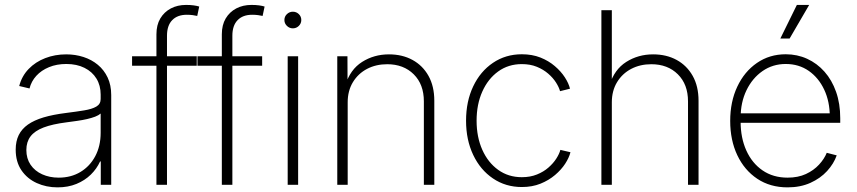

<svg xmlns="http://www.w3.org/2000/svg" viewBox="-20 -770 3569 800"><path d="M219.7 10.7Q172.9 10.7 133.1 -7.3Q93.3 -25.4 69.3 -60.5Q45.4 -95.7 45.4 -146.5Q45.4 -181.6 58.1 -207.3Q70.8 -232.9 96.4 -251Q122.1 -269 161.4 -280.8Q200.7 -292.5 254.9 -299.3Q298.3 -304.7 330.8 -310.1Q363.3 -315.4 381.3 -325.9Q399.4 -336.4 399.4 -357.4V-376Q399.4 -414.1 381.8 -442.6Q364.3 -471.2 332 -487.3Q299.8 -503.4 256.3 -503.4Q216.3 -503.4 184.3 -490.2Q152.3 -477.1 131.3 -454.1Q110.4 -431.2 103 -401.4L60.1 -411.6Q70.8 -453.1 99.4 -482.7Q127.9 -512.2 168.5 -527.8Q209 -543.5 255.9 -543.5Q293.9 -543.5 327.9 -532.5Q361.8 -521.5 387.7 -500Q413.6 -478.5 428.5 -447Q443.4 -415.5 443.4 -374V0H399.9V-97.2H397Q383.3 -66.9 358.4 -42.5Q333.5 -18.1 298.6 -3.7Q263.7 10.7 219.7 10.7ZM224.6 -29.8Q275.9 -29.8 315.2 -53.5Q354.5 -77.1 377 -119.4Q399.4 -161.6 399.4 -216.8V-296.9Q391.1 -289.6 376.5 -283.9Q361.8 -278.3 342.8 -273.9Q323.7 -269.5 301.8 -266.4Q279.8 -263.2 257.3 -260.3Q198.7 -252.9 161.6 -238.8Q124.5 -224.6 107.2 -201.7Q89.8 -178.7 89.8 -145Q89.8 -109.4 107.4 -83.5Q125 -57.6 155.8 -43.7Q186.5 -29.8 224.6 -29.8Z M799.8 -535.6V-496.1H530.3V-535.6ZM631.8 0V-627Q631.8 -666 647.9 -693.1Q664.1 -720.2 691.9 -734.9Q719.7 -749.5 755.4 -749.5Q772.9 -749.5 787.1 -747.6Q801.3 -745.6 810.1 -742.7L801.8 -703.6Q793.9 -705.6 782.7 -707Q771.5 -708.5 758.3 -708.5Q719.2 -708.5 697.5 -686Q675.8 -663.6 675.8 -621.1V0Z M1072.3 -535.6V-496.1H802.7V-535.6ZM904.3 0V-627Q904.3 -666 920.4 -693.1Q936.5 -720.2 964.4 -734.9Q992.2 -749.5 1027.8 -749.5Q1045.4 -749.5 1059.6 -747.6Q1073.7 -745.6 1082.5 -742.7L1074.2 -703.6Q1066.4 -705.6 1055.2 -707Q1043.9 -708.5 1030.8 -708.5Q991.7 -708.5 970 -686Q948.2 -663.6 948.2 -621.1V0Z M1178.7 0V-535.6H1222.2V0ZM1200.2 -651.9Q1186 -651.9 1175.5 -662.1Q1165 -672.4 1165 -686.5Q1165 -701.2 1175.5 -711.2Q1186 -721.2 1200.2 -721.2Q1214.8 -721.2 1225.1 -711.2Q1235.4 -701.2 1235.4 -686.5Q1235.4 -672.4 1225.1 -662.1Q1214.8 -651.9 1200.2 -651.9Z M1428.7 -343.8V0H1385.3V-535.6H1427.7L1428.2 -414.6H1418.9Q1439 -480.5 1488.8 -512Q1538.6 -543.5 1600.6 -543.5Q1656.2 -543.5 1698.7 -520.3Q1741.2 -497.1 1765.4 -453.9Q1789.6 -410.6 1789.6 -350.1V0H1746.1V-347.7Q1746.1 -418.5 1703.9 -460.4Q1661.6 -502.4 1593.3 -502.4Q1546.4 -502.4 1509.3 -482.9Q1472.2 -463.4 1450.4 -427.5Q1428.7 -391.6 1428.7 -343.8Z M2154.3 9.3Q2086.9 9.3 2034.2 -26.4Q1981.4 -62 1951.7 -124.5Q1921.9 -187 1921.9 -267.1Q1921.9 -347.7 1951.7 -410.2Q1981.4 -472.7 2034.2 -508.3Q2086.9 -543.9 2154.3 -543.9Q2197.3 -543.9 2231.7 -530.3Q2266.1 -516.6 2291.7 -494.6Q2317.4 -472.7 2333.5 -447.8Q2349.6 -422.9 2355 -400.4L2313.5 -390.1Q2309.1 -406.7 2296.6 -426.3Q2284.2 -445.8 2264.2 -463.1Q2244.1 -480.5 2216.8 -491.7Q2189.5 -502.9 2154.3 -502.9Q2098.1 -502.9 2055.7 -472.2Q2013.2 -441.4 1989.5 -388.2Q1965.8 -335 1965.8 -267.1Q1965.8 -199.2 1989.5 -146Q2013.2 -92.8 2055.7 -62.3Q2098.1 -31.7 2154.3 -31.7Q2189.5 -31.7 2217.3 -43Q2245.1 -54.2 2265.1 -71.8Q2285.2 -89.4 2297.9 -109.1Q2310.5 -128.9 2314.9 -145.5L2356.9 -135.7Q2351.1 -112.8 2335 -87.9Q2318.8 -63 2292.7 -40.8Q2266.6 -18.6 2231.9 -4.6Q2197.3 9.3 2154.3 9.3Z M2529.3 -343.8V0H2485.8V-727.5H2529.3V-414.6H2519.5Q2539.6 -480.5 2589.4 -512Q2639.2 -543.5 2701.2 -543.5Q2756.8 -543.5 2799.3 -520.3Q2841.8 -497.1 2866.2 -453.9Q2890.6 -410.6 2890.6 -350.1V0H2846.7V-347.7Q2846.7 -418.5 2804.4 -460.4Q2762.2 -502.4 2693.8 -502.4Q2647 -502.4 2609.9 -482.9Q2572.8 -463.4 2551 -427.5Q2529.3 -391.6 2529.3 -343.8Z M3261.7 10.7Q3189 10.7 3135.3 -25.1Q3081.5 -61 3052 -123.5Q3022.5 -186 3022.5 -266.1Q3022.5 -346.2 3052 -408.9Q3081.5 -471.7 3134 -507.8Q3186.5 -543.9 3253.9 -543.9Q3301.8 -543.9 3343 -525.1Q3384.3 -506.3 3415.3 -471.4Q3446.3 -436.5 3463.6 -387.5Q3481 -338.4 3481 -277.3V-258.3H3048.3V-297.9H3456.5L3437.5 -283.7Q3437.5 -346.7 3414.3 -396.2Q3391.1 -445.8 3349.9 -474.6Q3308.6 -503.4 3253.9 -503.4Q3199.7 -503.4 3157.2 -473.9Q3114.7 -444.3 3090.3 -393.8Q3065.9 -343.3 3065.9 -279.3V-263.2Q3065.9 -195.8 3089.6 -143.1Q3113.3 -90.3 3157.2 -60.1Q3201.2 -29.8 3261.7 -29.8Q3305.2 -29.8 3337.9 -44.9Q3370.6 -60.1 3392.6 -84Q3414.6 -107.9 3424.8 -133.3L3466.3 -122.6Q3454.1 -87.9 3426.3 -57.4Q3398.4 -26.9 3356.7 -8.1Q3314.9 10.7 3261.7 10.7ZM3231.4 -609.4 3300.3 -749.5H3351.6L3270 -609.4Z"/></svg>

Font: Inter 20pt ExtraLight
Style: Regular
Weight: 250
Version: Version 4.001;git-66647c0bb